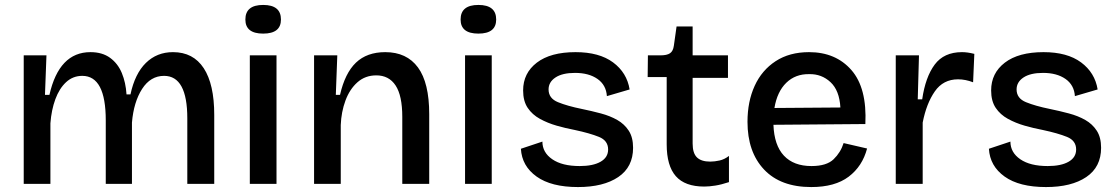

<svg xmlns="http://www.w3.org/2000/svg" viewBox="-20 -744 4516 777"><path d="M76 0V-520H168L162 -360H180Q219 -533 346 -533Q394 -533 425.5 -510Q457 -487 473 -448.5Q489 -410 492 -362H508Q526 -446 570.5 -489.5Q615 -533 680 -533Q762 -533 804.5 -468Q847 -403 847 -279V0H738V-265Q738 -437 644 -437Q589 -437 555 -384Q521 -331 514 -248V0H408V-257Q408 -437 313 -437Q275 -437 247.5 -411.5Q220 -386 204 -342.5Q188 -299 184 -245V0Z M991 0V-520H1099V0ZM1045 -608Q973 -608 973 -665Q973 -724 1045 -724Q1117 -724 1117 -665Q1117 -608 1045 -608Z M1251 0V-520H1345L1339 -360H1356Q1376 -448 1420.5 -490.5Q1465 -533 1539 -533Q1626 -533 1671.5 -471Q1717 -409 1717 -282V0H1608V-271Q1608 -357 1581 -398Q1554 -439 1503 -439Q1458 -439 1426.5 -411Q1395 -383 1378 -337Q1361 -291 1359 -238V0Z M1862 0V-520H1970V0ZM1916 -608Q1844 -608 1844 -665Q1844 -724 1916 -724Q1988 -724 1988 -665Q1988 -608 1916 -608Z M2319 13Q2211 13 2151.5 -29.5Q2092 -72 2088 -142L2175 -171Q2175 -127 2215 -99.5Q2255 -72 2326 -72Q2380 -72 2410.5 -89.5Q2441 -107 2441 -139Q2441 -175 2404 -190Q2367 -205 2306 -218Q2269 -225 2232.5 -235.5Q2196 -246 2165 -263Q2134 -280 2115.5 -307.5Q2097 -335 2097 -378Q2097 -448 2152.5 -490.5Q2208 -533 2309 -533Q2405 -533 2461 -491.5Q2517 -450 2528 -382L2436 -355Q2433 -400 2398 -424.5Q2363 -449 2307 -449Q2256 -449 2228 -430.5Q2200 -412 2200 -382Q2200 -346 2238 -330.5Q2276 -315 2335 -303Q2374 -295 2411.5 -285Q2449 -275 2478 -258.5Q2507 -242 2524.5 -215Q2542 -188 2542 -146Q2542 -68 2482 -27.5Q2422 13 2319 13Z M2830 11Q2752 11 2715 -31Q2678 -73 2678 -160V-432H2601L2602 -520H2653Q2679 -520 2691.5 -528.5Q2704 -537 2707 -559L2718 -637H2783V-520H2926V-429H2783V-163Q2783 -124 2800.5 -107Q2818 -90 2854 -90Q2872 -90 2892 -94.5Q2912 -99 2930 -113V-7Q2900 3 2875 7Q2850 11 2830 11Z M3263 13Q3139 13 3072 -58Q3005 -129 3005 -251Q3005 -333 3034 -396.5Q3063 -460 3119 -496.5Q3175 -533 3254 -533Q3362 -533 3425.5 -460.5Q3489 -388 3482 -242L3110 -239Q3113 -156 3152.5 -114Q3192 -72 3264 -72Q3325 -72 3353.5 -99.5Q3382 -127 3394 -165L3489 -143Q3470 -71 3414.5 -29Q3359 13 3263 13ZM3255 -444Q3199 -445 3162 -409Q3125 -373 3114 -307L3381 -309Q3377 -378 3341 -411.5Q3305 -445 3255 -444Z M3605 0V-520H3699L3694 -342H3712Q3725 -432 3762.5 -482.5Q3800 -533 3873 -533Q3883 -533 3895 -531.5Q3907 -530 3923 -526L3918 -411Q3887 -423 3857 -423Q3797 -423 3763 -374Q3729 -325 3714 -248V0Z M4213 13Q4105 13 4045.5 -29.5Q3986 -72 3982 -142L4069 -171Q4069 -127 4109 -99.5Q4149 -72 4220 -72Q4274 -72 4304.5 -89.5Q4335 -107 4335 -139Q4335 -175 4298 -190Q4261 -205 4200 -218Q4163 -225 4126.5 -235.5Q4090 -246 4059 -263Q4028 -280 4009.5 -307.5Q3991 -335 3991 -378Q3991 -448 4046.5 -490.5Q4102 -533 4203 -533Q4299 -533 4355 -491.5Q4411 -450 4422 -382L4330 -355Q4327 -400 4292 -424.5Q4257 -449 4201 -449Q4150 -449 4122 -430.5Q4094 -412 4094 -382Q4094 -346 4132 -330.5Q4170 -315 4229 -303Q4268 -295 4305.5 -285Q4343 -275 4372 -258.5Q4401 -242 4418.5 -215Q4436 -188 4436 -146Q4436 -68 4376 -27.5Q4316 13 4213 13Z"/></svg>

Font: Bricolage Grotesque 12pt Medium
Style: Regular
Weight: 500
Designer: Mathieu Triay
Foundry: Atelier Triay
Version: Version 1.001; ttfautohint (v1.8.4.7-5d5b);gftools[0.9.33.de